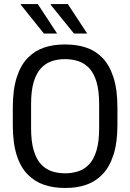

<svg xmlns="http://www.w3.org/2000/svg" viewBox="-20 -915 640 945"><path d="M296 10Q243 10 197 -5.5Q151 -21 116 -56.5Q81 -92 62 -152Q43 -212 43 -301V-385Q43 -474 62.5 -534.5Q82 -595 117 -630.5Q152 -666 197.5 -681Q243 -696 295 -696H305Q359 -696 405 -680.5Q451 -665 485 -629.5Q519 -594 538.5 -534Q558 -474 558 -385V-301Q558 -213 538.5 -153Q519 -93 485 -57.5Q451 -22 405.5 -6Q360 10 307 10ZM300 -62Q335 -62 365.5 -72Q396 -82 419 -106.5Q442 -131 455 -174.5Q468 -218 468 -284V-403Q468 -469 455 -512Q442 -555 419 -579.5Q396 -604 365.5 -614Q335 -624 300 -624Q265 -624 235 -614Q205 -604 182 -579.5Q159 -555 146 -512Q133 -469 133 -403V-284Q133 -218 146 -174.5Q159 -131 182 -106.5Q205 -82 235 -72Q265 -62 300 -62ZM344 -750 229 -892 231 -895H314L409 -750ZM196 -750 82 -892 83 -895H166L261 -750Z"/></svg>

Font: Chivo Mono Medium Light
Style: Regular
Weight: 300
Monospace: yes
Version: Version 1.008